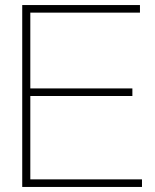

<svg xmlns="http://www.w3.org/2000/svg" viewBox="-20 -740 614 760"><path d="M68 0H542V-30H100V-360H504V-390H100V-690H534V-720H68Z"/></svg>

Font: Aspekta 100
Style: Regular
Weight: 100
Designer: Ivo Dolenc
Version: Version 2.000